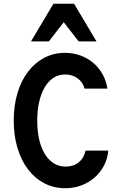

<svg xmlns="http://www.w3.org/2000/svg" viewBox="-20 -991 640 1021"><path d="M435 -190Q427 -151 399 -128Q371 -105 329 -105Q295 -105 267 -122Q239 -139 219 -171.2Q199.1 -203.3 188.5 -248.5Q178 -293.7 178 -349.8Q178 -406 188.7 -451.1Q199.4 -496.1 218.5 -528Q237.6 -559.9 264.9 -577.5Q292.1 -595 326 -595Q364 -595 392 -575Q420 -555 430 -520H551Q545 -562 525 -597Q505 -632 475.5 -657Q446 -682 407.5 -696Q368.9 -710 325 -710Q265.1 -710 215.1 -683.5Q165 -657 128.9 -609.6Q92.8 -562.2 72.9 -495.9Q53 -429.6 53 -349.8Q53 -270 72.9 -204Q92.7 -138 128.8 -90.5Q164.9 -43 215.6 -16.5Q266.3 10 327 10Q373 10 412.5 -5Q452 -20 482.5 -46.5Q513 -73 532.5 -109.5Q552 -146 556 -190ZM145 -771H240L319 -873L398 -771H493L374 -971H264Z"/></svg>

Font: CommitMonoV142 ExtLt
Style: Regular
Weight: 200
Monospace: yes
Designer: Eigil Nikolajsen
Foundry: Eigil Nikolajsen
Version: Version 1.142